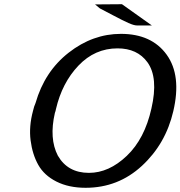

<svg xmlns="http://www.w3.org/2000/svg" viewBox="-20 -874 858 913"><path d="M432 -853Q453 -853 496 -853.5Q539 -854 560 -854Q568 -848 702 -753H631Q617 -753 591 -764.5Q565 -776 516 -802Q467 -828 455 -834ZM137 -347Q142 -369 149 -384Q192 -534 306.5 -623.5Q421 -713 555 -713Q701 -713 772.5 -614Q844 -515 804 -345Q768 -190 655 -85.5Q542 19 387 19Q307 19 248.5 -10.5Q190 -40 162 -90Q134 -140 125.5 -206.5Q117 -273 137 -347ZM246 -355Q246 -352 244 -346Q242 -340 241 -337Q213 -215 255 -134Q302 -52 403 -52Q498 -52 583 -133Q668 -214 700 -358Q734 -505 681 -578Q633 -644 539 -644Q431 -644 353 -562Q275 -480 246 -355Z"/></svg>

Font: Coval
Style: Italic
Weight: 400
Foundry: Context Ltd
Version: Version 001.000